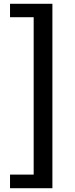

<svg xmlns="http://www.w3.org/2000/svg" viewBox="-20 -875 395 1015"><path d="M158 48H33V120H257V-855H33V-784H158Z"/></svg>

Font: Bithumb Trading Sans Semibold
Style: Regular
Weight: 600
Designer: HamHyungwon
Foundry: Bithumb
Version: Version 1.100;Glyphs 3.1.2 (3151)